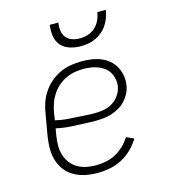

<svg xmlns="http://www.w3.org/2000/svg" viewBox="-112 -839 825 936"><g transform="rotate(-15 300.0 -371.0)"><path d="M267 8Q244 8 221 5Q198 2 177 -5.5Q156 -13 138 -25Q120 -37 106.5 -54Q93 -71 84.5 -91Q76 -111 72.5 -133.5Q69 -156 70.5 -179.5Q72 -203 75 -226L94 -336Q98 -363 107 -390Q116 -417 132.5 -441.5Q149 -466 171.5 -485.5Q194 -505 220.5 -517Q247 -529 275 -533.5Q303 -538 330 -538Q355 -538 379.5 -534.5Q404 -531 426 -522Q448 -513 466 -498Q484 -483 495.5 -462Q507 -441 511 -416.5Q515 -392 511 -368Q508 -347 498 -328Q488 -309 473 -293Q458 -277 439 -266.5Q420 -256 400 -250Q380 -244 359.5 -242Q339 -240 319 -240Q294 -240 269 -241.5Q244 -243 219.5 -243.5Q195 -244 171 -247Q147 -250 123 -255L117 -219Q113 -195 113 -170Q113 -145 120 -122.5Q127 -100 141 -81.5Q155 -63 175 -51.5Q195 -40 218.5 -35Q242 -30 267 -30Q292 -30 317.5 -35Q343 -40 366.5 -52.5Q390 -65 409.5 -83.5Q429 -102 443 -125L481 -108Q464 -80 440.5 -57Q417 -34 388 -19Q359 -4 328 2Q297 8 267 8ZM326 -277Q349 -277 372 -281Q395 -285 416 -297.5Q437 -310 451 -330.5Q465 -351 469 -374Q472 -392 468.5 -410.5Q465 -429 456 -444.5Q447 -460 433 -470.5Q419 -481 402.5 -487.5Q386 -494 367 -497Q348 -500 330 -500Q307 -500 284 -496Q261 -492 239 -481.5Q217 -471 198.5 -454.5Q180 -438 167 -417.5Q154 -397 146.5 -374.5Q139 -352 135 -329L130 -294Q153 -288 177.5 -285.5Q202 -283 227 -282Q252 -281 276.5 -279Q301 -277 326 -277ZM345 -610Q317 -610 290.5 -618.5Q264 -627 247 -646.5Q230 -666 226 -694Q222 -722 226 -750H269Q266 -730 268.5 -710Q271 -690 282.5 -675.5Q294 -661 312.5 -654.5Q331 -648 351 -648Q372 -648 392.5 -654.5Q413 -661 429 -675.5Q445 -690 454 -709.5Q463 -729 466 -750H509Q506 -731 499.5 -712.5Q493 -694 482 -677Q471 -660 455 -646.5Q439 -633 420.5 -624.5Q402 -616 383 -613Q364 -610 345 -610Z"/></g></svg>

Font: Iosevka Curly Slab XLtEx
Style: Italic
Weight: 200
Width: 7
Italic angle: -9°
Monospace: yes
Designer: Belleve Invis
Foundry: Belleve Invis
Version: Version 11.1.0; ttfautohint (v1.8.3)